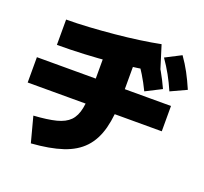

<svg xmlns="http://www.w3.org/2000/svg" viewBox="-144 -955 1289 1211"><g transform="rotate(20 500.0 -350.0)"><path d="M135 -85Q228 -91 285 -105.5Q342 -120 372.5 -151Q403 -182 414 -238.5Q425 -295 425 -385V-675H620V-385Q620 -261 597.5 -175Q575 -89 524 -34.5Q473 20 388.5 48Q304 76 180 85ZM30 -269V-439H930V-269ZM122 -725Q192 -725 274.5 -730Q357 -735 441.5 -743Q526 -751 603.5 -762Q681 -773 741 -785L793 -618Q732 -604 653.5 -592.5Q575 -581 486 -572.5Q397 -564 304 -559.5Q211 -555 122 -555ZM740 -468Q715 -520 688 -564Q661 -608 628 -654L734 -712Q768 -669 794.5 -623Q821 -577 846 -522ZM889 -522Q866 -575 841 -620Q816 -665 784 -711L889 -765Q921 -720 946 -673.5Q971 -627 995 -571Z"/></g></svg>

Font: M PLUS 1 Black
Style: Regular
Weight: 900
Designer: Coji Morishita
Foundry: UNDERFOREST DESIGN
Version: Version 1.001